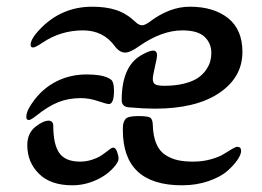

<svg xmlns="http://www.w3.org/2000/svg" viewBox="-20 -535 778 570"><path d="M433.6 -301.3Q433.6 -287.6 442.1 -283.9Q450.7 -280.3 467.3 -280.3Q501 -280.3 526.9 -286.9Q552.7 -293.5 567.6 -303.7Q582.5 -314 591.8 -327.6Q601.1 -341.3 604.2 -353.3Q607.4 -365.2 607.4 -377.9Q607.4 -406.7 587.2 -425.8Q566.9 -444.8 521.5 -444.8Q460.9 -444.8 394.5 -398.9Q366.7 -378.9 351.6 -378.9Q335 -378.9 320.8 -397.9Q286.6 -444.8 226.6 -444.8Q160.2 -444.8 106 -408.2Q85 -394 78.1 -394Q70.8 -394 70.8 -401.9Q70.8 -415 85.9 -434.1Q152.8 -515.1 253.9 -515.1Q294.9 -515.1 325.2 -505.1Q355.5 -495.1 381.8 -470.2Q392.1 -460 401.9 -460Q409.7 -460 422.9 -469.2Q482.9 -515.1 543.5 -515.1Q614.3 -515.1 657 -481.2Q699.7 -447.3 699.7 -380.9Q699.7 -305.2 630.6 -258.8Q561.5 -212.4 439.9 -212.4Q407.7 -212.4 363.3 -216.3Q341.3 -217.8 341.3 -237.8Q341.3 -336.4 397.5 -370.1Q422.9 -384.8 434.6 -384.8Q446.3 -384.8 446.3 -370.1Q446.3 -364.3 439.9 -336.7Q433.6 -309.1 433.6 -301.3ZM520.5 15.1Q344.7 15.1 344.7 -148.9Q344.7 -160.6 345.7 -166.5Q346.7 -172.4 350.6 -179Q354.5 -185.5 364.3 -188Q374 -190.4 390.6 -190.4Q418 -190.4 425.5 -186Q433.1 -181.6 433.6 -164.1Q434.6 -130.4 444.3 -107.9Q454.1 -85.4 471.7 -74.5Q489.3 -63.5 508.5 -59.3Q527.8 -55.2 553.7 -55.2Q581.5 -55.2 605.7 -62Q629.9 -68.8 643.3 -77.1Q656.7 -85.4 668.2 -92.3Q679.7 -99.1 684.6 -99.1Q695.8 -99.1 695.8 -86.9Q695.8 -76.7 685.1 -60.5Q674.3 -44.4 654.5 -27.1Q634.8 -9.8 598.9 2.7Q563 15.1 520.5 15.1ZM322.3 -43.5Q300.3 -16.1 265.6 -0.5Q231 15.1 194.8 15.1Q129.9 15.1 95.5 -19.3Q61 -53.7 61 -104Q61 -140.1 85.9 -159.2Q108.4 -176.8 125 -176.8Q130.4 -176.8 134.3 -172.9Q138.2 -168.9 138.2 -161.1Q138.2 -106 156.2 -80.6Q174.3 -55.2 217.8 -55.2Q235.4 -55.2 251.5 -60.3Q267.6 -65.4 276.1 -70.6Q284.7 -75.7 296.9 -85Q298.8 -86.4 302.2 -89.1Q305.7 -91.8 307.4 -93Q309.1 -94.2 311.5 -95.5Q314 -96.7 316.4 -96.7Q325.2 -96.7 330.1 -76.2Q332 -70.3 332 -63.5Q332 -56.2 322.3 -43.5ZM302.2 -303.2Q308.6 -299.8 311.3 -297.1Q314 -294.4 316.2 -286.9Q318.4 -279.3 318.4 -266.1Q318.4 -226.1 303.2 -226.1Q296.9 -226.1 271 -234.9Q245.1 -243.7 220.2 -243.7Q183.1 -243.7 153.1 -231.7Q123 -219.7 88.9 -192.4Q71.8 -178.7 65.9 -178.7Q58.1 -178.7 58.1 -187.5Q58.1 -201.2 67.9 -217.3Q95.7 -264.2 139.6 -289.1Q183.6 -314 237.3 -314Q280.8 -314 302.2 -303.2Z"/></svg>

Font: SirinStencil
Style: Regular
Weight: 400
Designer: Olga Karpushina (okarpush@gmail.com)
Foundry: Cyreal (www.cyreal.org)
Version: Version 1.002